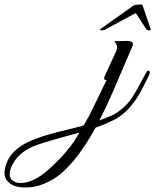

<svg xmlns="http://www.w3.org/2000/svg" viewBox="-415 -518 691 854"><path d="M103 -293Q106 -299 106 -309Q106 -319 93 -335L148 -336Q171 -336 175 -327.5Q179 -319 169 -301L89 -114Q64 -55 27 18Q66 3 84 -5Q102 -13 127.5 -34Q153 -55 171.5 -82.5Q190 -110 234 -193Q241 -207 248 -203Q255 -199 248 -184Q219 -124 202 -95Q185 -66 158 -36Q131 -6 98 12Q65 30 10 50Q-67 190 -146 256Q-176 281 -217 298.5Q-258 316 -302.5 316Q-347 316 -371 297.5Q-395 279 -395 253Q-395 227 -380 194Q-354 143 -286 112Q-235 88 -151 67.5Q-67 47 -43 40Q-18 -3 -13.5 -12.5Q-9 -22 59 -162Q43 -162 50 -178ZM-361 217Q-372 239 -372 257Q-372 275 -358 285.5Q-344 296 -324 296Q-266 296 -199 236Q-105 152 -62 72Q-228 116 -269 134Q-334 162 -361 217ZM57 -389Q50 -383 40 -383Q30 -383 30 -385.5Q30 -388 32 -389L181 -495Q200 -498 209 -498Q218 -498 219 -495L255 -389Q256 -388 256 -385.5Q256 -383 247.5 -383Q239 -383 235 -389L189 -460Q70 -396 57 -389Z"/></svg>

Font: Great Vibes
Style: Regular
Weight: 400
Designer: Robert E. Leuschke
Foundry: Robert E. Leuschke
Version: Version 1.001